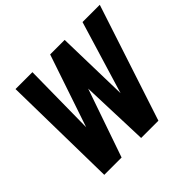

<svg xmlns="http://www.w3.org/2000/svg" viewBox="-166 -908 1106 1106"><g transform="rotate(-45 386.5 -355.5)"><path d="M498 -266.1 632.8 -710.9H773.4L540 0H399.4L384.8 -417L240.2 0H99.1L86.9 -710.9H224.6L219.2 -267.6L369.1 -710.9H487.3Z"/></g></svg>

Font: TypoPRO Roboto
Style: Bold Italic
Weight: 700
Italic angle: -12°
Designer: Google
Version: Version 2.136; 2016